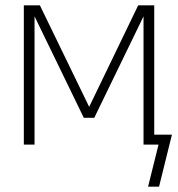

<svg xmlns="http://www.w3.org/2000/svg" viewBox="-20 -540 665 717"><path d="M533 157 572 0H516V-479L332 -100H293L109 -479V0H69V-520H129L313 -141L496 -520H556V-37H622L574 157Z"/></svg>

Font: Zed Sans Extralight
Style: Regular
Weight: 200
Designer: Belleve Invis
Foundry: Belleve Invis
Version: Version 1.0.0; ttfautohint (v1.8.4)